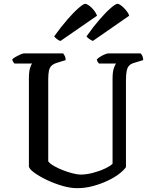

<svg xmlns="http://www.w3.org/2000/svg" viewBox="-20 -983 804 1003"><path d="M382 0Q347 0 304.5 -12.5Q262 -25 223.5 -43.5Q185 -62 159 -81Q133 -100 131 -113V-572Q131 -609 137 -628Q143 -647 148 -651H56Q53 -655 49 -659.5Q45 -664 44 -673Q50 -679 62 -686Q74 -693 86.5 -698.5Q99 -704 105 -704H310Q314 -699 318.5 -690.5Q323 -682 323 -669L281 -656Q260 -650 249.5 -640Q239 -630 235.5 -613Q232 -596 232 -569V-140Q242 -127 263.5 -115Q285 -103 311 -93Q337 -83 361.5 -77Q386 -71 401 -71Q431 -71 465.5 -80Q500 -89 528.5 -102.5Q557 -116 568 -128V-572Q568 -608 575 -627.5Q582 -647 586 -651H497Q493 -655 490 -660Q487 -665 486 -673Q492 -679 503.5 -686.5Q515 -694 527.5 -699Q540 -704 546 -704H715Q720 -699 724 -690Q728 -681 728 -669L685 -656Q666 -651 656 -641.5Q646 -632 642 -613.5Q638 -595 638 -562V-110Q628 -95 604 -76Q580 -57 544.5 -40Q509 -23 467.5 -11.5Q426 0 382 0ZM465 -769Q454 -774 445 -780.5Q436 -787 432 -793Q467 -843 500.5 -881.5Q534 -920 559 -941.5Q584 -963 594 -963Q602 -963 614 -953.5Q626 -944 638 -930Q650 -916 655 -901ZM296 -769Q288 -771 278.5 -778Q269 -785 263 -793Q299 -843 332 -881Q365 -919 390.5 -941Q416 -963 425 -963Q433 -963 446 -953.5Q459 -944 470.5 -929.5Q482 -915 487 -901Z"/></svg>

Font: Texturina 12pt
Style: Regular
Weight: 400
Designer: Guillermo Torres Carreño
Foundry: Omnibus-Type
Version: Version 1.002